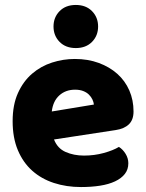

<svg xmlns="http://www.w3.org/2000/svg" viewBox="-20 -739 589 775"><path d="M198 -176Q212 -140 245 -125.5Q278 -111 319 -111Q361 -111 399 -121.5Q437 -132 460 -146Q476 -136 487 -118Q498 -100 498 -80Q498 -55 484 -37Q470 -19 444.5 -7Q419 5 384 10.5Q349 16 307 16Q248 16 197.5 -0.5Q147 -17 110 -50Q73 -83 52 -133Q31 -183 31 -250Q31 -316 52.5 -363.5Q74 -411 109.5 -441.5Q145 -472 190 -486.5Q235 -501 282 -501Q335 -501 378.5 -485Q422 -469 453.5 -441Q485 -413 502 -374Q519 -335 519 -289Q519 -255 500 -237Q481 -219 447 -214ZM283 -377Q245 -377 219.5 -354Q194 -331 189 -289L359 -317Q358 -327 353 -337.5Q348 -348 339 -357Q330 -366 316 -371.5Q302 -377 283 -377ZM376 -632Q376 -595 351.5 -570Q327 -545 286 -545Q245 -545 220.5 -570Q196 -595 196 -632Q196 -669 220.5 -694Q245 -719 286 -719Q327 -719 351.5 -694Q376 -669 376 -632Z"/></svg>

Font: Baloo Chettan 2 ExtraBold
Style: Regular
Weight: 800
Designer: Maithili Shingre, Unnati Kotecha and Ek Type
Foundry: Ek Type
Version: Version 1.640;hotconv 1.0.111;makeotfexe 2.5.65597; ttfautoh